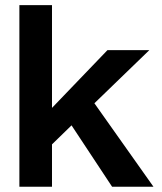

<svg xmlns="http://www.w3.org/2000/svg" viewBox="-20 -710 616 730"><path d="M252 -233.4 177.7 -161.1V0H53.7V-690.4H177.7V-299.8L388.7 -519.5H547.9L338.9 -317.4L563.5 0H406.2Z"/></svg>

Font: Dinish Expanded
Style: Bold
Weight: 700
Width: 7
Designer: Charles Nix
Foundry: Playbeing
Version: Version 2.005; ttfautohint (v1.8.3)